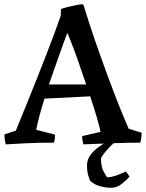

<svg xmlns="http://www.w3.org/2000/svg" viewBox="-20 -674 689 907"><path d="M7 8Q5 1 3 -12.5Q1 -26 1 -39L55 -57Q59 -68 73.5 -103Q88 -138 108.5 -188.5Q129 -239 152 -297Q175 -355 197.5 -412.5Q220 -470 238 -519Q256 -568 267 -600L268 -631Q279 -636 299.5 -641Q320 -646 340.5 -650Q361 -654 372 -654L376 -646Q400 -566 429.5 -481Q459 -396 488.5 -316Q518 -236 544 -171Q570 -106 588 -66L649 -47Q649 -33 647 -20Q645 -7 643 0Q584 0 530.5 2Q477 4 436 5.5Q395 7 374 8Q372 1 370 -9Q368 -19 368 -31L455 -51Q449 -80 436 -124Q423 -168 406 -219L190 -208Q177 -167 167 -129.5Q157 -92 151 -61L240 -38Q240 -15 235 0Q157 0 98.5 3Q40 6 7 8ZM211 -275H387Q367 -335 346 -394.5Q325 -454 306 -500L298 -519Q288 -493 274 -453.5Q260 -414 243.5 -367.5Q227 -321 211 -275ZM495 -10H535Q513 4 495.5 23Q478 42 467.5 56.5Q457 71 457 74Q457 115 471 139.5Q485 164 488 164Q510 162 532 154Q554 146 575 136L592 160Q579 176 555.5 194.5Q532 213 506 213Q480 213 453.5 206Q427 199 407 181Q404 179 397.5 157.5Q391 136 391 107Q391 81 406.5 59.5Q422 38 446 20.5Q470 3 495 -10Z"/></svg>

Font: Labrada Medium
Style: Regular
Weight: 500
Designer: Mercedes Jáuregui
Foundry: Omnibus-Type Team
Version: Version 1.000; ttfautohint (v1.8.4.7-5d5b)